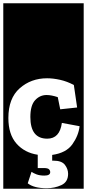

<svg xmlns="http://www.w3.org/2000/svg" viewBox="-30 -937 530 1170"><path d="M-10 213V-917H480V213ZM385 122Q385 93 365.5 67.5Q346 42 296 42H288V7Q374 -5 411.5 -58.5Q449 -112 455 -168L347 -188Q334 -92 258 -92Q155 -92 155 -224Q155 -295 184 -326.5Q213 -358 254 -358Q283 -358 322 -345L337 -271L440 -282L420 -419Q379 -441 336.5 -450.5Q294 -460 257 -460Q159 -460 90 -399Q21 -338 21 -218Q21 -118 70.5 -62Q120 -6 200 6V87H237Q261 87 268.5 94.5Q276 102 276 112Q276 133 240 133Q212 133 192.5 125.5Q173 118 162 110L139 180Q176 210 255 210Q303 210 344 191Q385 172 385 122Z"/></svg>

Font: Zilla Slab Highlight
Style: Bold
Weight: 700
Designer: Typotheque Type Foundry
Foundry: Typotheque type foundry
Version: Version 1.1; 2017; ttfautohint (v1.6)